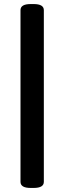

<svg xmlns="http://www.w3.org/2000/svg" viewBox="-20 -788 315 946"><path d="M131 138Q81 138 81 108V-738Q81 -768 131 -768H146Q196 -768 196 -738V108Q196 138 146 138Z"/></svg>

Font: Asap Semi Expanded
Style: Bold
Weight: 700
Width: 6
Designer: Pablo Cosgaya
Foundry: Omnibus-Type
Version: Version 3.001; ttfautohint (v1.8.4.7-5d5b)